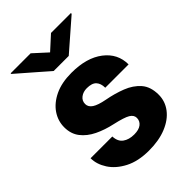

<svg xmlns="http://www.w3.org/2000/svg" viewBox="-222 -848 957 957"><g transform="rotate(-45 256.5 -370.0)"><path d="M323.2 -148.4Q323.2 -168.5 302 -181.4Q280.8 -194.3 219.7 -208Q168 -219.2 125.7 -239.7Q83.5 -260.3 58.6 -292.5Q33.7 -324.7 33.7 -371.1Q33.7 -416 59.3 -453.9Q85 -491.7 133.5 -514.9Q182.1 -538.1 251.5 -538.1Q357.9 -538.1 420.2 -490.2Q482.4 -442.4 482.4 -366.2H317.9Q317.9 -396.5 302.5 -413.1Q287.1 -429.7 251 -429.7Q225.6 -429.7 207.5 -416Q189.5 -402.3 189.5 -379.4Q189.5 -358.4 210.4 -344.5Q231.4 -330.6 277.8 -321.8Q331.1 -312 377.4 -293.9Q423.8 -275.9 452.9 -242.7Q481.9 -209.5 481.9 -153.3Q481.9 -106.9 453.6 -69.8Q425.3 -32.7 373.5 -11.5Q321.8 9.8 251 9.8Q175.3 9.8 123 -17.3Q70.8 -44.4 44.2 -85.7Q17.6 -127 17.6 -169.4H170.9Q172.4 -132.8 195.6 -116Q218.8 -99.1 255.4 -99.1Q288.6 -99.1 305.9 -112.8Q323.2 -126.5 323.2 -148.4ZM176.3 -750.5 248 -685.1 319.8 -750.5H460V-745.1L301.3 -606.9H195.3L35.2 -746.1V-750.5Z"/></g></svg>

Font: Vazirmatn RD UI Black
Style: Regular
Weight: 900
Designer: Saber Rastikerdar
Foundry: Saber Rastikerdar
Version: Version 33.003